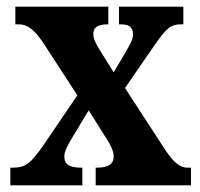

<svg xmlns="http://www.w3.org/2000/svg" viewBox="-20 -556 599 576"><path d="M11 0H227V-53H224C187 -53 173 -64 173 -86C173 -103 183 -119 193 -137L246 -225L290 -155C316 -116 321 -101 321 -86C321 -64 305 -53 271 -53H267V0H553V-53H542C521 -53 501 -68 476 -106L355 -292L442 -418C478 -470 491 -483 523 -483H530V-536H337V-483H341C364 -483 379 -477 379 -453C379 -435 368 -420 356 -398L321 -339L278 -408C266 -428 260 -440 260 -454C260 -470 268 -483 302 -483H305V-536H26V-483H37C63 -483 84 -465 108 -430L212 -270L108 -117C73 -68 58 -53 18 -53H11Z"/></svg>

Font: Noto Serif Georgian ExtraCondensed ExtraBold
Style: Regular
Weight: 800
Width: 2
Designer: Monotype Design Team, Akaki Razmadze
Foundry: Google LLC
Version: Version 2.003